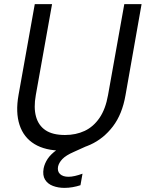

<svg xmlns="http://www.w3.org/2000/svg" viewBox="-20 -720 708 933"><path d="M282 12Q200 12 147.5 -20Q95 -52 75 -113Q55 -174 70 -258L149 -700H233L154 -258Q143 -197 155 -153.5Q167 -110 201.5 -87Q236 -64 296 -64Q349 -64 391.5 -84Q434 -104 463.5 -147Q493 -190 505 -258L584 -700H668L590 -258Q574 -165 528.5 -105.5Q483 -46 419 -17Q355 12 282 12ZM293 193Q263 193 237.5 183.5Q212 174 199 153Q186 132 192 98Q197 74 211.5 52Q226 30 255 9Q284 -12 330 -30L387 -53L401 -10L339 18Q300 35 283 53Q266 71 262 90Q258 113 272 126Q286 139 313 139Q327 139 344.5 135Q362 131 381 124L371 180Q353 186 333 189.5Q313 193 293 193Z"/></svg>

Font: DM Sans 20pt
Style: Italic
Weight: 400
Italic angle: -10°
Version: Version 4.004;gftools[0.9.30]